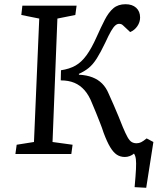

<svg xmlns="http://www.w3.org/2000/svg" viewBox="-20 -730 747 910"><path d="M269 -397Q309 -403 337.5 -419Q366 -435 390 -468Q414 -501 438 -555Q459 -602 477 -637Q495 -672 517.5 -691Q540 -710 575 -710Q607 -710 625.5 -693Q644 -676 644 -647Q644 -625 631 -606Q618 -587 597 -578L565 -608Q559 -614 554.5 -615.5Q550 -617 544 -617Q535 -617 526 -609Q517 -601 506 -582Q495 -563 479 -528Q457 -482 439 -453.5Q421 -425 401 -408.5Q381 -392 354 -380V-376Q391 -374 418 -363.5Q445 -353 464 -334Q483 -315 495 -286Q507 -259 519 -232Q531 -205 541.5 -179Q552 -153 562 -128Q575 -97 584.5 -80Q594 -63 604 -57Q614 -51 627 -51Q639 -51 649 -56Q659 -61 675 -74L707 -57L673 160L618 157Q623 102 624.5 71.5Q626 41 624 24.5Q622 8 615 -2Q607 5 595.5 9.5Q584 14 572 14Q550 14 533.5 3Q517 -8 502 -33Q487 -58 471 -101Q463 -126 453.5 -149.5Q444 -173 435 -196Q426 -219 417 -239Q402 -278 381 -302Q360 -326 332.5 -337.5Q305 -349 268 -349ZM166 -642 81 -659 86 -703H343L337 -659L252 -642L229 -57L324 -44L318 0H53L59 -44L141 -57Z"/></svg>

Font: Literata 18pt
Style: Italic
Weight: 400
Italic angle: -2°
Designer: Latin by Veronika Burian and Jose Scaglione. Greek by Irene Vlachou. Cyrillic by Vera Evstafieva
Foundry: TypeTogether
Version: Version 3.103;gftools[0.9.29]